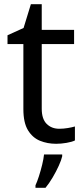

<svg xmlns="http://www.w3.org/2000/svg" viewBox="-20 -679 401 920"><path d="M264 -62Q284 -62 305 -65.5Q326 -69 339 -73V-6Q325 1 299 5.5Q273 10 249 10Q207 10 171.5 -4.5Q136 -19 114 -55Q92 -91 92 -156V-468H16V-510L93 -545L128 -659H180V-536H335V-468H180V-158Q180 -109 203.5 -85.5Q227 -62 264 -62ZM278 70Q274 88 261.5 115.5Q249 143 232.5 171Q216 199 198 221H150V209Q158 192 166.5 165.5Q175 139 182 110.5Q189 82 191 61H278Z"/></svg>

Font: Noto Sans Hebrew Droid SemiBold
Style: Regular
Weight: 600
Designer: Monotype Design Team
Foundry: Monotype Imaging Inc.
Version: Version 1.100; ttfautohint (v1.8.4.7-5d5b)